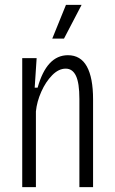

<svg xmlns="http://www.w3.org/2000/svg" viewBox="-20 -766 469 786"><path d="M71 0V-528H130L122 -407H134Q171 -540 258 -540Q310 -540 335.5 -494Q361 -448 361 -359V0H305V-361Q305 -426 291 -455.5Q277 -485 249 -485Q220 -485 193.5 -458Q167 -431 149 -390.5Q131 -350 127 -310V0ZM242 -608H194L250 -746H314Z"/></svg>

Font: Bricolage Grotesque 12pt Condensed ExtraLight
Style: Regular
Weight: 200
Width: 3
Designer: Mathieu Triay
Foundry: Atelier Triay
Version: Version 1.001; ttfautohint (v1.8.4.7-5d5b);gftools[0.9.33.de